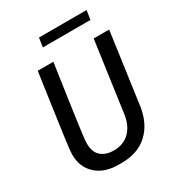

<svg xmlns="http://www.w3.org/2000/svg" viewBox="-201 -967 1003 1097"><g transform="rotate(-30 300.0 -418.5)"><path d="M259 10Q164 10 110 -40Q56 -90 56 -171Q56 -184 59.5 -217Q63 -250 70 -299Q77 -348 85.5 -409Q94 -470 104 -540.5Q114 -611 125 -686H228Q209 -558 197 -473Q185 -388 177.5 -335Q170 -282 166.5 -253.5Q163 -225 161.5 -210Q160 -195 160 -185Q160 -129 191 -101.5Q222 -74 275 -74Q339 -74 379 -113.5Q419 -153 429 -222L494 -686H596L531 -219Q516 -113 451 -51.5Q386 10 276 10ZM217 -787 226 -847H540L531 -787Z"/></g></svg>

Font: Chivo Mono
Style: Italic
Weight: 400
Italic angle: -8.05°
Monospace: yes
Version: Version 1.008